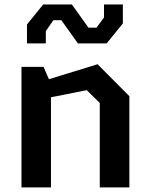

<svg xmlns="http://www.w3.org/2000/svg" viewBox="-20 -820 660 840"><path d="M416.5 0H546V-399L407 -539L194 -473.5L170.5 -527.5H74V0H203V-394.5L359.5 -425.5L416.5 -369.5ZM294.5 -800.5H169L98 -713V-630H180.5V-684L213.5 -731.5H248.5L321 -630H446.5L517.5 -717.5V-800.5H435V-743.5L402 -699H367Z"/></svg>

Font: Monaspace Krypton SemiBold
Style: Regular
Weight: 600
Designer: Riley Cran & the Lettermatic Team
Foundry: Lettermatic
Version: Version 1.200 (Monaspace Krypton)